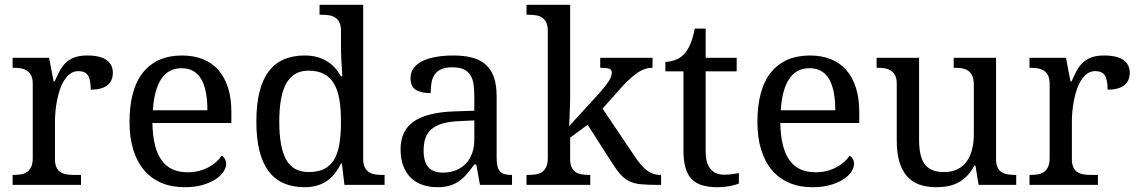

<svg xmlns="http://www.w3.org/2000/svg" viewBox="-20 -780 4801 810"><path d="M321.8 0H33.2V-42H36.1Q53.2 -42 68.1 -44.4Q83 -46.9 94 -54.4Q105 -62 111.6 -76.2Q118.2 -90.3 118.2 -113.8V-425.8Q118.2 -447.8 111.6 -461.2Q105 -474.6 93.8 -481.9Q82.5 -489.3 67.6 -491.7Q52.7 -494.1 36.1 -494.1H33.2V-536.1H187L206.1 -437H210.9Q220.7 -459.5 231 -479.2Q241.2 -499 256.1 -513.9Q271 -528.8 293 -537.4Q314.9 -545.9 348.1 -545.9Q402.8 -545.9 429.4 -526.9Q456.1 -507.8 456.1 -473.1Q456.1 -457.5 450.9 -444.3Q445.8 -431.2 434.6 -421.6Q423.3 -412.1 405.8 -407Q388.2 -401.9 362.8 -401.9Q362.8 -443.4 351.1 -461.7Q339.4 -480 310.1 -480Q291.5 -480 276.9 -469.5Q262.2 -459 251.2 -441.7Q240.2 -424.3 232.7 -401.9Q225.1 -379.4 220.5 -355.7Q215.8 -332 213.9 -308.6Q211.9 -285.2 211.9 -266.1V-108.9Q211.9 -86.9 218.5 -73.5Q225.1 -60.1 236.3 -53.2Q247.6 -46.4 262.5 -44.2Q277.3 -42 293.9 -42H321.8Z M746.1 -492.2Q690.4 -492.2 660.4 -447Q630.4 -401.9 625 -314.9H855Q855 -354.5 849.1 -387.2Q843.3 -419.9 830.6 -443.4Q817.9 -466.8 797.1 -479.5Q776.4 -492.2 746.1 -492.2ZM758.3 9.8Q704.1 9.8 660.9 -8.5Q617.7 -26.9 587.9 -62Q558.1 -97.2 542.2 -148.2Q526.4 -199.2 526.4 -264.2Q526.4 -404.3 584 -475.1Q641.6 -545.9 748 -545.9Q796.4 -545.9 835 -530.8Q873.5 -515.6 900.4 -485.6Q927.2 -455.6 941.7 -410.9Q956.1 -366.2 956.1 -307.1V-261.2H623Q624 -206.5 634 -167.2Q644 -127.9 662.8 -102.5Q681.6 -77.1 709 -65.2Q736.3 -53.2 772 -53.2Q797.9 -53.2 820.1 -59.1Q842.3 -64.9 860.4 -74.7Q878.4 -84.5 892.3 -96.9Q906.2 -109.4 915 -123Q921.9 -120.1 928 -110.8Q934.1 -101.6 934.1 -88.9Q934.1 -73.7 923.3 -56.4Q912.6 -39.1 890.6 -24.4Q868.7 -9.8 835.7 0Q802.7 9.8 758.3 9.8Z M1512.2 -109.9Q1512.2 -87.9 1518.8 -74.5Q1525.4 -61 1536.6 -53.7Q1547.9 -46.4 1562.7 -44.2Q1577.6 -42 1594.2 -42H1602.5V0H1433.1L1422.4 -89.8H1418.5Q1407.2 -66.9 1392.8 -48.6Q1378.4 -30.3 1359.9 -17.3Q1341.3 -4.4 1317.9 2.7Q1294.4 9.8 1265.1 9.8Q1215.8 9.8 1177.7 -6.6Q1139.6 -22.9 1113.8 -56.9Q1087.9 -90.8 1074.7 -143.1Q1061.5 -195.3 1061.5 -267.1Q1061.5 -339.4 1074.7 -392.1Q1087.9 -444.8 1113.8 -479Q1139.6 -513.2 1177.7 -529.5Q1215.8 -545.9 1265.1 -545.9Q1293.9 -545.9 1317.4 -539.6Q1340.8 -533.2 1359.6 -521.5Q1378.4 -509.8 1393.1 -493.7Q1407.7 -477.5 1418.5 -458H1424.3Q1422.9 -482.4 1421.4 -503.9Q1420.4 -522.5 1419.4 -540.8Q1418.5 -559.1 1418.5 -567.9V-649.9Q1418.5 -671.9 1411.9 -685.3Q1405.3 -698.7 1394 -706.1Q1382.8 -713.4 1367.9 -715.6Q1353 -717.8 1336.4 -717.8H1328.1V-759.8H1512.2ZM1282.2 -54.2Q1321.3 -54.2 1347.4 -67.1Q1373.5 -80.1 1389.4 -106.4Q1405.3 -132.8 1411.9 -172.9Q1418.5 -212.9 1418.5 -267.1Q1418.5 -319.3 1411.9 -359.4Q1405.3 -399.4 1389.4 -426.5Q1373.5 -453.6 1347.2 -467.8Q1320.8 -481.9 1281.2 -481.9Q1248.5 -481.9 1225.1 -467.8Q1201.7 -453.6 1186.8 -426.3Q1171.9 -398.9 1165 -358.6Q1158.2 -318.4 1158.2 -266.1Q1158.2 -159.7 1187 -106.9Q1215.8 -54.2 1282.2 -54.2Z M1767.1 -145Q1767.1 -98.1 1786.9 -75Q1806.6 -51.8 1848.1 -51.8Q1878.4 -51.8 1903.1 -61.5Q1927.7 -71.3 1945.1 -89.4Q1962.4 -107.4 1971.7 -133.3Q1981 -159.2 1981 -190.9V-272L1917 -269Q1874.5 -267.1 1845.9 -258.5Q1817.4 -250 1799.8 -234.6Q1782.2 -219.2 1774.7 -196.8Q1767.1 -174.3 1767.1 -145ZM1888.2 -496.1Q1859.4 -496.1 1841.6 -488Q1823.7 -480 1813.7 -465.3Q1803.7 -450.7 1800.3 -430.7Q1796.9 -410.6 1796.9 -387.2Q1755.4 -387.2 1733.6 -401.4Q1711.9 -415.5 1711.9 -450.2Q1711.9 -476.1 1726.1 -494.1Q1740.2 -512.2 1764.9 -523.7Q1789.6 -535.2 1822.3 -540.5Q1855 -545.9 1892.1 -545.9Q1938 -545.9 1972.2 -536.9Q2006.3 -527.8 2029.3 -507.3Q2052.2 -486.8 2063.7 -453.9Q2075.2 -420.9 2075.2 -373V-113.8Q2075.2 -92.8 2078.6 -79.1Q2082 -65.4 2089.4 -57.1Q2096.7 -48.8 2108.6 -45.4Q2120.6 -42 2137.2 -42H2140.1V0H2004.9L1989.3 -85.9H1981Q1965.3 -64.9 1950.7 -47.4Q1936 -29.8 1918.5 -17.1Q1900.9 -4.4 1878.7 2.7Q1856.4 9.8 1825.2 9.8Q1792 9.8 1763.4 0.2Q1734.9 -9.3 1714.1 -29.1Q1693.4 -48.8 1681.6 -78.9Q1669.9 -108.9 1669.9 -149.9Q1669.9 -229.5 1726.6 -268.1Q1783.2 -306.6 1897.9 -310.1L1981 -313V-373Q1981 -399.9 1978 -422.6Q1975.1 -445.3 1965.3 -461.7Q1955.6 -478 1937.3 -487.1Q1918.9 -496.1 1888.2 -496.1Z M2522 -321.8 2655.3 -124Q2681.2 -84 2706.8 -63Q2732.4 -42 2766.1 -42H2769V0H2754.9Q2711.4 0 2683.3 -2.7Q2655.3 -5.4 2634.8 -15.4Q2614.3 -25.4 2597.2 -44.7Q2580.1 -64 2559.1 -97.2L2459 -253.9L2385.3 -199.2V-108.9Q2385.3 -86.9 2391.8 -73.5Q2398.4 -60.1 2409.7 -53.2Q2420.9 -46.4 2435.8 -44.2Q2450.7 -42 2467.3 -42H2470.2V0H2201.2V-42H2209Q2226.1 -42 2241 -44.4Q2255.9 -46.9 2266.8 -54.4Q2277.8 -62 2284.4 -76.2Q2291 -90.3 2291 -113.8V-649.9Q2291 -671.9 2284.4 -685.3Q2277.8 -698.7 2266.6 -706.1Q2255.4 -713.4 2240.5 -715.6Q2225.6 -717.8 2209 -717.8H2201.2V-759.8H2385.3V-374Q2385.3 -360.4 2384.8 -339.1Q2384.3 -317.9 2383.3 -297.4Q2382.3 -273.9 2381.3 -248L2506.3 -384.8Q2522.5 -402.8 2533 -416.5Q2543.5 -430.2 2549.8 -440.4Q2556.2 -450.7 2558.6 -458.7Q2561 -466.8 2561 -474.1Q2561 -486.8 2549.1 -490.5Q2537.1 -494.1 2512.2 -494.1V-536.1H2732.9V-494.1Q2698.2 -494.1 2664.8 -469.7Q2631.3 -445.3 2592.3 -400.9Z M3033.2 -43Q3051.3 -43 3066.4 -44.9Q3081.5 -46.9 3097.2 -49.8V-5.9Q3090.8 -2.9 3080.6 0Q3070.3 2.9 3058.3 5.1Q3046.4 7.3 3033.2 8.5Q3020 9.8 3008.3 9.8Q2970.2 9.8 2942.9 1.7Q2915.5 -6.3 2897.9 -24.4Q2880.4 -42.5 2871.8 -72.3Q2863.3 -102.1 2863.3 -145V-479H2787.1V-519Q2805.2 -519 2826.9 -526.4Q2848.6 -533.7 2865.2 -550.8Q2882.3 -569.3 2892.8 -595Q2903.3 -620.6 2911.1 -659.2H2957V-536.1H3087.9V-479H2957V-142.1Q2957 -90.8 2977.8 -66.9Q2998.5 -43 3033.2 -43Z M3395 -492.2Q3339.4 -492.2 3309.3 -447Q3279.3 -401.9 3273.9 -314.9H3503.9Q3503.9 -354.5 3498 -387.2Q3492.2 -419.9 3479.5 -443.4Q3466.8 -466.8 3446 -479.5Q3425.3 -492.2 3395 -492.2ZM3407.2 9.8Q3353 9.8 3309.8 -8.5Q3266.6 -26.9 3236.8 -62Q3207 -97.2 3191.2 -148.2Q3175.3 -199.2 3175.3 -264.2Q3175.3 -404.3 3232.9 -475.1Q3290.5 -545.9 3397 -545.9Q3445.3 -545.9 3483.9 -530.8Q3522.5 -515.6 3549.3 -485.6Q3576.2 -455.6 3590.6 -410.9Q3605 -366.2 3605 -307.1V-261.2H3272Q3272.9 -206.5 3283 -167.2Q3293 -127.9 3311.8 -102.5Q3330.6 -77.1 3357.9 -65.2Q3385.3 -53.2 3420.9 -53.2Q3446.8 -53.2 3469 -59.1Q3491.2 -64.9 3509.3 -74.7Q3527.3 -84.5 3541.3 -96.9Q3555.2 -109.4 3564 -123Q3570.8 -120.1 3576.9 -110.8Q3583 -101.6 3583 -88.9Q3583 -73.7 3572.3 -56.4Q3561.5 -39.1 3539.6 -24.4Q3517.6 -9.8 3484.6 0Q3451.7 9.8 3407.2 9.8Z M4182.1 -108.9Q4182.1 -86.9 4188.7 -73.5Q4195.3 -60.1 4206.5 -53.2Q4217.8 -46.4 4232.7 -44.2Q4247.6 -42 4264.2 -42H4267.1V0H4108.4L4095.2 -81.1H4090.3Q4075.2 -52.7 4056.9 -35.2Q4038.6 -17.6 4018.1 -7.6Q3997.6 2.4 3975.1 6.1Q3952.6 9.8 3928.2 9.8Q3888.7 9.8 3857.9 -1.5Q3827.1 -12.7 3806.2 -36.6Q3785.2 -60.5 3774.2 -97.7Q3763.2 -134.8 3763.2 -186V-425.8Q3763.2 -447.8 3756.6 -461.2Q3750 -474.6 3738.8 -481.9Q3727.5 -489.3 3712.6 -491.7Q3697.8 -494.1 3681.2 -494.1H3678.2V-536.1H3857.4V-190.9Q3857.4 -158.2 3862.5 -132.8Q3867.7 -107.4 3879.6 -89.8Q3891.6 -72.3 3911.9 -63.2Q3932.1 -54.2 3962.4 -54.2Q3995.6 -54.2 4019.3 -65.9Q4043 -77.6 4058.3 -98.9Q4073.7 -120.1 4081.1 -149.9Q4088.4 -179.7 4088.4 -215.8V-421.9Q4088.4 -445.3 4081.8 -459.7Q4075.2 -474.1 4064.2 -481.7Q4053.2 -489.3 4038.3 -491.7Q4023.4 -494.1 4006.3 -494.1H4003.4V-536.1H4182.1Z M4611.8 0H4323.2V-42H4326.2Q4343.3 -42 4358.2 -44.4Q4373 -46.9 4384 -54.4Q4395 -62 4401.6 -76.2Q4408.2 -90.3 4408.2 -113.8V-425.8Q4408.2 -447.8 4401.6 -461.2Q4395 -474.6 4383.8 -481.9Q4372.6 -489.3 4357.7 -491.7Q4342.8 -494.1 4326.2 -494.1H4323.2V-536.1H4477.1L4496.1 -437H4501Q4510.7 -459.5 4521 -479.2Q4531.2 -499 4546.1 -513.9Q4561 -528.8 4583 -537.4Q4605 -545.9 4638.2 -545.9Q4692.9 -545.9 4719.5 -526.9Q4746.1 -507.8 4746.1 -473.1Q4746.1 -457.5 4741 -444.3Q4735.8 -431.2 4724.6 -421.6Q4713.4 -412.1 4695.8 -407Q4678.2 -401.9 4652.8 -401.9Q4652.8 -443.4 4641.1 -461.7Q4629.4 -480 4600.1 -480Q4581.5 -480 4566.9 -469.5Q4552.2 -459 4541.3 -441.7Q4530.3 -424.3 4522.7 -401.9Q4515.1 -379.4 4510.5 -355.7Q4505.9 -332 4503.9 -308.6Q4502 -285.2 4502 -266.1V-108.9Q4502 -86.9 4508.5 -73.5Q4515.1 -60.1 4526.4 -53.2Q4537.6 -46.4 4552.5 -44.2Q4567.4 -42 4584 -42H4611.8Z"/></svg>

Font: Droid-TTFautohint Serif
Style: Regular
Weight: 400
Foundry: Ascender Corporation
Version: Version 1.00; ttfautohint (v1.00rc1.4-1a1c-dirty) -l 8 -r 50